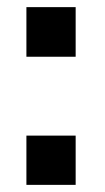

<svg xmlns="http://www.w3.org/2000/svg" viewBox="-20 -521 294 538"><path d="M192 -501H54V-362H192ZM192 -141H54V-3H192Z"/></svg>

Font: United Sans SemiBold
Style: Regular
Weight: 600
Designer: Pablo Impallari, Rodrigo Fuenzalida (Modified by Dan O. Williams)
Version: Version 1.000;PS 001.000;hotconv 1.0.88;makeotf.lib2.5.64775